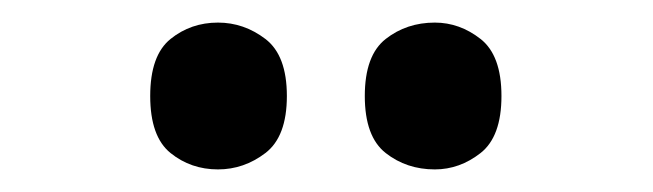

<svg xmlns="http://www.w3.org/2000/svg" viewBox="-20 -774 578 170"><path d="M365 -624Q340 -624 321.5 -638.5Q303 -653 303 -689Q303 -725 321.5 -739.5Q340 -754 365 -754Q387 -754 405.5 -739.5Q424 -725 424 -689Q424 -653 405.5 -638.5Q387 -624 365 -624ZM173 -624Q149 -624 131 -638.5Q113 -653 113 -689Q113 -725 131 -739.5Q149 -754 173 -754Q196 -754 215 -739.5Q234 -725 234 -689Q234 -653 215 -638.5Q196 -624 173 -624Z"/></svg>

Font: Noto Serif Sinhala SemiCondensed
Style: Bold
Weight: 700
Width: 4
Designer: Jelle Bosma - Monotype Design Team
Foundry: Monotype Imaging Inc.
Version: Version 2.007; ttfautohint (v1.8.4.7-5d5b)